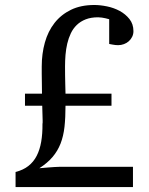

<svg xmlns="http://www.w3.org/2000/svg" viewBox="-20 -757 603 777"><path d="M520 -630.9Q520 -618.7 514.9 -608.2Q509.8 -597.7 501.2 -590.1Q492.7 -582.5 481.4 -578.4Q470.2 -574.2 458 -574.2Q446.8 -574.2 434.6 -576.7Q428.2 -577.6 421.9 -579.1V-679.2Q414.6 -681.2 406.7 -683.1Q399.9 -684.6 392.1 -685.8Q384.3 -687 377 -687Q348.1 -687 326.9 -678.7Q305.7 -670.4 290.8 -656Q275.9 -641.6 266.6 -622.1Q257.3 -602.5 252.2 -580.6Q247.1 -558.6 245.1 -535.2Q243.2 -511.7 243.2 -488.8Q243.2 -472.2 243.4 -452.9Q243.7 -433.6 244.1 -417Q244.6 -397.5 245.1 -377.9H431.2V-329.1H245.1Q245.1 -281.2 241 -243.7Q236.8 -206.1 225.1 -176Q213.4 -146 192.6 -121.6Q171.9 -97.2 139.2 -76.2Q157.2 -77.6 173.3 -79.1Q187 -80.1 200.7 -81.1Q214.4 -82 222.2 -82H518.1V0H43V-61Q73.7 -68.8 94.7 -85.2Q115.7 -101.6 128.4 -126.2Q141.1 -150.9 146.7 -183.3Q152.3 -215.8 151.9 -255.9Q152.8 -257.3 152.6 -268.8Q152.3 -280.3 151.9 -293.9L150.9 -329.1H81.1V-377.9H149.9Q149.4 -400.9 149.4 -421.9Q148.9 -439.9 148.9 -458.3Q148.9 -476.6 148.9 -487.8Q148.9 -539.6 161.6 -585Q174.3 -630.4 200.7 -664.1Q227.1 -697.8 267.1 -717.3Q307.1 -736.8 361.8 -736.8Q385.3 -736.8 412.8 -731.2Q440.4 -725.6 464.1 -712.9Q487.8 -700.2 503.9 -679.9Q520 -659.7 520 -630.9Z"/></svg>

Font: Tagmukay Beta
Style: Regular
Weight: 400
Designer: Peter Martin
Foundry: SIL International
Version: Version 2.000; dev 82b92eM